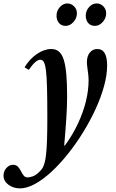

<svg xmlns="http://www.w3.org/2000/svg" viewBox="-138 -812 654 1087"><path d="M-25 254.5Q-62 254.5 -90 234Q-118 213.5 -118 181.5Q-118 158 -102 139.5Q-86 121 -64 121Q-46.5 121 -36.5 131.8Q-26.5 142.5 -19.5 156.8Q-12.5 171 -4 181.8Q4.5 192.5 20 192.5Q27 192.5 46.2 186.8Q65.5 181 89 156.5Q96.5 149 102.8 139Q109 129 114.2 110.8Q119.5 92.5 123 61Q126.5 29.5 128.2 -20.8Q130 -71 130 -145Q130 -249.5 128.2 -314.5Q126.5 -379.5 122 -414Q117.5 -448.5 110 -461.2Q102.5 -474 90.5 -474Q64 -474 25 -416.5L1 -431Q30.5 -479 71.5 -506.8Q112.5 -534.5 152.5 -534.5Q178 -534.5 195.2 -520.2Q212.5 -506 222.8 -474.2Q233 -442.5 237.5 -390.5Q242 -338.5 242 -262.5Q242 -213.5 237.5 -143.2Q233 -73 225.5 11L229 12.5Q274.5 -50 304.2 -114.2Q334 -178.5 348.8 -240Q363.5 -301.5 363.5 -356.5Q363.5 -375 361.2 -393.8Q359 -412.5 356.5 -429.8Q354 -447 354 -460.5Q354 -493.5 370.2 -514Q386.5 -534.5 413 -534.5Q441 -534.5 454.8 -511Q468.5 -487.5 468.5 -441.5Q468.5 -387.5 451 -324Q433.5 -260.5 402.8 -193.8Q372 -127 332 -62.2Q292 2.5 246.2 59.8Q200.5 117 153 160.8Q105.5 204.5 60 229.5Q14.5 254.5 -25 254.5ZM399.5 -665.5Q375 -665.5 361.2 -681.8Q347.5 -698 347.5 -723Q347.5 -751 366.2 -771.8Q385 -792.5 409 -792.5Q430.5 -792.5 446.8 -776.5Q463 -760.5 463 -736.5Q463 -709 443.5 -687.2Q424 -665.5 399.5 -665.5ZM233.5 -665.5Q209.5 -665.5 195.8 -681.8Q182 -698 182 -723Q182 -751 200.8 -771.8Q219.5 -792.5 243 -792.5Q264.5 -792.5 281 -776.5Q297.5 -760.5 297.5 -736.5Q297.5 -709 277.8 -687.2Q258 -665.5 233.5 -665.5Z"/></svg>

Font: Libre Caslon Condensed
Style: Italic
Weight: 400
Italic angle: -22.583°
Designer: Pablo Impallari, Rodrigo Fuenzalida, Katja Schimmel, Ertekin Erdin
Foundry: Pablo Impallari, Rodrigo Fuenzalida
Version: Version 2.000;gftools[0.9.33]